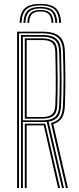

<svg xmlns="http://www.w3.org/2000/svg" viewBox="-20 -962 403 982"><path d="M186.5 -942.2Q241.5 -942.2 266 -919.6Q290.5 -897 292.2 -845H282.5Q281 -893 258.6 -913.6Q236.2 -934.2 186.5 -934.2Q136.8 -934.2 114.2 -913.6Q91.8 -893 90.2 -845H80.5Q82.2 -897 106.8 -919.6Q131.2 -942.2 186.5 -942.2ZM186.5 -926.8Q231.2 -926.8 251.2 -907.8Q271.2 -888.8 272.8 -845H263Q261.8 -884.5 244 -901.6Q226.2 -918.8 186.5 -918.8Q146.8 -918.8 129 -901.6Q111.2 -884.5 109.8 -845H100Q101.5 -888.8 121.5 -907.8Q141.5 -926.8 186.5 -926.8ZM186.5 -911Q221 -911 236.5 -895.6Q252 -880.2 253 -845H243.8Q242.8 -876.2 229.4 -889.8Q216 -903.2 186.5 -903.2Q156.8 -903.2 143.4 -889.8Q130 -876.2 129 -845H119.8Q121 -880.2 136.5 -895.6Q152 -911 186.5 -911ZM67.5 0V-800H197Q234.5 -800 259.6 -790.6Q284.8 -781.2 297.8 -759.1Q310.8 -737 311.8 -698.8Q314.2 -625.8 314.4 -556.9Q314.5 -488 311.8 -420.5Q310.2 -380.2 296.5 -358.8Q282.8 -337.2 252.5 -327.5L327.5 0H317.5L240.8 -333.2Q272.2 -340.5 286.2 -360.8Q300.2 -381 302 -420.5Q305 -489.2 304.9 -558.4Q304.8 -627.5 302 -698.8Q300.8 -733.2 289.1 -753.6Q277.5 -774 254.6 -782.8Q231.8 -791.5 197 -791.5H77.2V0ZM106.8 0V-329.5H193.2Q198.2 -329.5 202.9 -329.5Q207.5 -329.5 211.5 -329.8L287.2 0H277L203.8 -321Q201.2 -320.8 198.6 -320.8Q196 -320.8 193.2 -320.8H116.5V0ZM87.2 0V-783H197Q229 -783 249.8 -774.8Q270.5 -766.5 280.9 -748Q291.2 -729.5 292.2 -698.5Q294.2 -631.8 294.9 -560.6Q295.5 -489.5 292.2 -421.5Q290.5 -383 275.8 -364.1Q261 -345.2 228.8 -340L307.2 0H297.2L219 -338.8Q213.2 -338.5 207.4 -338.2Q201.5 -338 196 -338H97V0ZM97 -346.5H196Q239.5 -346.5 260.1 -363.4Q280.8 -380.2 282.5 -421.8Q285.5 -491.5 285.4 -559.6Q285.2 -627.8 282.5 -697.5Q280.5 -742.2 259 -758.2Q237.5 -774.2 197 -774.2H97ZM106.8 -355V-765.8H197Q234 -765.8 252.9 -751.1Q271.8 -736.5 272.8 -697.5Q274.2 -626.5 274.8 -557.6Q275.2 -488.8 272.8 -421.8Q271.2 -384.8 252.9 -369.9Q234.5 -355 196 -355ZM116.5 -363.5H196Q229.5 -363.5 245.5 -376.8Q261.5 -390 262.8 -422.8Q265.8 -490.5 265.2 -558.6Q264.8 -626.8 262.8 -697.5Q262 -730.8 246.1 -744Q230.2 -757.2 197 -757.2H116.5Z"/></svg>

Font: Big Shoulders Inline Text Thin ExtraLight
Style: Regular
Weight: 250
Version: Version 2.002